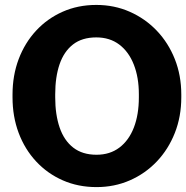

<svg xmlns="http://www.w3.org/2000/svg" viewBox="-20 -741 748 771"><path d="M367.7 10.3Q293.9 10.3 232.2 -16.8Q170.4 -43.9 125 -92.8Q79.6 -141.6 54.9 -207.3Q30.3 -272.9 30.3 -350.1V-361.3Q30.3 -438 54.9 -503.4Q79.6 -568.8 124.8 -617.7Q169.9 -666.5 231.4 -693.8Q293 -721.2 366.7 -721.2Q439 -721.2 501 -693.8Q563 -666.5 609.6 -617.7Q656.2 -568.8 682.1 -503.4Q708 -438 708 -361.3V-350.1Q708 -272.9 682.1 -207.3Q656.2 -141.6 609.9 -92.8Q563.5 -43.9 501.5 -16.8Q439.5 10.3 367.7 10.3ZM367.7 -119.6Q421.4 -119.6 459.5 -148.4Q497.6 -177.2 517.6 -229Q537.6 -280.8 537.6 -350.1V-362.3Q537.6 -430.2 517.3 -481.7Q497.1 -533.2 459 -562Q420.9 -590.8 366.7 -590.8Q309.6 -590.8 273.2 -562.5Q236.8 -534.2 219.2 -482.9Q201.7 -431.6 201.7 -362.3V-350.1Q201.7 -280.8 219.5 -228.8Q237.3 -176.8 274.2 -148.2Q311 -119.6 367.7 -119.6Z"/></svg>

Font: Roboto Slab LO Black
Style: Regular
Weight: 900
Designer: Google
Version: Version 2.000